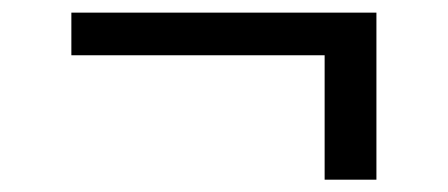

<svg xmlns="http://www.w3.org/2000/svg" viewBox="-20 -335 709 304"><path d="M576 -315V-50.5H494V-247.5H93V-315Z"/></svg>

Font: Merriweather Medium
Style: Regular
Weight: 500
Version: Version 2.100